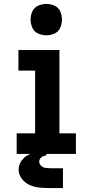

<svg xmlns="http://www.w3.org/2000/svg" viewBox="-20 -785 472 979"><path d="M65 0H367V-105H283V-530H74V-425H159V-105H65ZM216 -605Q238 -605 258 -614Q278 -623 287 -643.5Q296 -664 296 -685Q296 -707 287 -727Q278 -747 258 -756Q238 -765 216 -765Q195 -765 174.5 -756Q154 -747 145 -727Q136 -707 136 -685Q136 -664 145 -643.5Q154 -623 174.5 -614Q195 -605 216 -605ZM240 174H301V73H241Q240 73 240 73Q240 73 239 73Q226 73 213.5 71.5Q201 70 190.5 61Q180 52 180 39Q180 26 191.5 17Q203 8 216 8V-13Q193 -13 169.5 -9.5Q146 -6 124.5 4.5Q103 15 89 35.5Q75 56 75 80Q75 106 92.5 128Q110 150 135 160Q160 170 186.5 172Q213 174 240 174Z"/></svg>

Font: Iosevka Sparkle
Style: Bold
Weight: 700
Designer: Belleve Invis
Foundry: Belleve Invis
Version: Version 4.5.0; ttfautohint (v1.8.3)